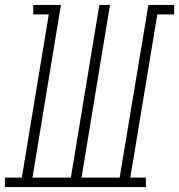

<svg xmlns="http://www.w3.org/2000/svg" viewBox="-57 -755 723 775"><path d="M-37 0V-38H31L140 -697H77V-735H189L74 -38H229L344 -735H387L272 -38H426L542 -735H646V-697H578L469 -38H532V0Z"/></svg>

Font: Iosevka Slab XLtExObl
Style: Regular
Weight: 200
Width: 7
Italic angle: -9°
Monospace: yes
Designer: Belleve Invis
Foundry: Belleve Invis
Version: Version 11.1.1; ttfautohint (v1.8.3)